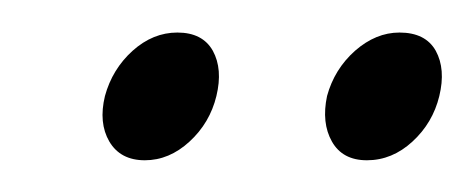

<svg xmlns="http://www.w3.org/2000/svg" viewBox="-20 -580 292 118"><path d="M69 -481.5Q54 -481.5 47.2 -493Q40.5 -504.5 44.5 -521Q49 -537.5 61.5 -548.8Q74 -560 89 -560Q104.5 -560 110.8 -548.8Q117 -537.5 113 -521Q109 -504.5 96.5 -493Q84 -481.5 69 -481.5ZM205.5 -481.5Q190.5 -481.5 184 -493Q177.5 -504.5 181 -521Q185.5 -537.5 198.2 -548.8Q211 -560 225.5 -560Q241.5 -560 247.8 -548.8Q254 -537.5 250 -521Q246 -504.5 233.5 -493Q221 -481.5 205.5 -481.5Z"/></svg>

Font: Fraunces 120pt Light
Style: Italic
Weight: 300
Italic angle: -16°
Version: Version 1.000;[b76b70a41]